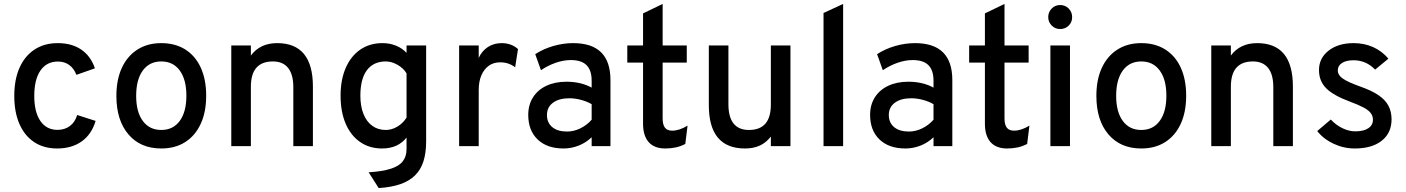

<svg xmlns="http://www.w3.org/2000/svg" viewBox="-20 -742 7139 975"><path d="M270 12Q202.5 12 153.8 -20.2Q105 -52.5 78.8 -112.2Q52.5 -172 52.5 -255Q52.5 -338 79.2 -398Q106 -458 155.5 -490.5Q205 -523 273.5 -523Q344 -523 392.2 -490.5Q440.5 -458 462 -395L368 -362Q355.5 -394.5 331.5 -412Q307.5 -429.5 274.5 -429.5Q217 -429.5 185.5 -384Q154 -338.5 154 -255Q154 -173 185 -127.8Q216 -82.5 272 -82.5Q308.5 -82.5 334.8 -102Q361 -121.5 372 -158L465.5 -128Q445.5 -60 395 -24Q344.5 12 270 12Z M799 12Q693 12 632 -59.8Q571 -131.5 571 -255Q571 -337.5 598.8 -397.5Q626.5 -457.5 677.8 -490.2Q729 -523 799 -523Q869.5 -523 920.8 -490.8Q972 -458.5 999.5 -398.5Q1027 -338.5 1027 -256Q1027 -173 999.2 -113Q971.5 -53 920.5 -20.5Q869.5 12 799 12ZM799 -82Q859 -82 892.8 -128Q926.5 -174 926.5 -256Q926.5 -338 892.8 -384Q859 -430 799 -430Q739 -430 705.2 -384Q671.5 -338 671.5 -255Q671.5 -173.5 705.2 -127.8Q739 -82 799 -82Z M1154.5 0V-511H1254V-460Q1278 -492 1311.2 -507.5Q1344.5 -523 1387.5 -523Q1478 -523 1523.5 -468Q1569 -413 1569 -302V0H1469.5V-299.5Q1469.5 -364 1443 -397Q1416.5 -430 1366 -430Q1310 -430 1282 -398Q1254 -366 1254 -301.5V0Z M1903 213 1852 133Q1922 128.5 1964.2 115Q2006.5 101.5 2025.5 77Q2044.5 52.5 2044.5 15V-43.5Q2001 12 1920 12Q1856 12 1808.5 -21Q1761 -54 1735.2 -114.2Q1709.5 -174.5 1709.5 -256Q1709.5 -337.5 1735.8 -397.5Q1762 -457.5 1809.8 -490.2Q1857.5 -523 1922.5 -523Q1959.5 -523 1991.2 -510Q2023 -497 2044.5 -473.5V-511H2144V-24.5Q2144 34.5 2130.2 77.5Q2116.5 120.5 2087 149.2Q2057.5 178 2012 193.5Q1966.5 209 1903 213ZM1939 -82Q1969.5 -82 1998.2 -99.2Q2027 -116.5 2044.5 -145V-369.5Q2028.5 -396 1998.5 -413Q1968.5 -430 1939.5 -430Q1876.5 -430 1843.2 -385.5Q1810 -341 1810 -256Q1810 -202.5 1825.8 -163.2Q1841.5 -124 1870.5 -103Q1899.5 -82 1939 -82Z M2311.5 0V-511H2411V-448Q2427.5 -484 2458 -503.5Q2488.5 -523 2527.5 -523Q2576.5 -523 2610.5 -493L2596 -400.5Q2578.5 -413.5 2560 -419.5Q2541.5 -425.5 2520 -425.5Q2486.5 -425.5 2462.2 -408.2Q2438 -391 2424.5 -359.5Q2411 -328 2411 -285V0Z M2841.5 12Q2758 12 2710.2 -33.8Q2662.5 -79.5 2662.5 -158.5Q2662.5 -209.5 2686.5 -247.5Q2710.5 -285.5 2754.2 -306.2Q2798 -327 2857 -327Q2893 -327 2925.2 -319.5Q2957.5 -312 2984.5 -297V-331.5Q2984.5 -385.5 2958.5 -411.2Q2932.5 -437 2879 -437Q2842 -437 2802.8 -423.5Q2763.5 -410 2727 -385.5L2698 -467Q2738.5 -493.5 2789.2 -508.2Q2840 -523 2890.5 -523Q2985.5 -523 3032.8 -476Q3080 -429 3080 -335.5V0H2984.5V-45Q2956 -17.5 2919 -2.8Q2882 12 2841.5 12ZM2859.5 -74Q2893.5 -74 2926.2 -89.8Q2959 -105.5 2984.5 -134V-213Q2960.5 -227 2930 -235Q2899.5 -243 2871.5 -243Q2818.5 -243 2788 -220.2Q2757.5 -197.5 2757.5 -158Q2757.5 -119 2784.5 -96.5Q2811.5 -74 2859.5 -74Z M3358 12Q3303 12 3274.2 -20.2Q3245.5 -52.5 3245.5 -114V-424H3165.5V-511H3245.5V-674L3345 -722V-511H3467.5V-424H3345V-140.5Q3345 -108.5 3356.8 -93.5Q3368.5 -78.5 3393.5 -78.5Q3429.5 -78.5 3471.5 -104L3460 -11Q3437 1 3412 6.5Q3387 12 3358 12Z M3763 12Q3671.5 12 3625.5 -43Q3579.5 -98 3579.5 -208V-511H3679V-212.5Q3679 -147.5 3705.2 -114.8Q3731.5 -82 3783 -82Q3839 -82 3866.8 -114.2Q3894.5 -146.5 3894.5 -210.5V-511H3994V0H3894.5V-48.5Q3870.5 -17.5 3838.5 -2.8Q3806.5 12 3763 12Z M4162 0V-676L4261.5 -722V0Z M4577.5 12Q4494 12 4446.2 -33.8Q4398.5 -79.5 4398.5 -158.5Q4398.5 -209.5 4422.5 -247.5Q4446.5 -285.5 4490.2 -306.2Q4534 -327 4593 -327Q4629 -327 4661.2 -319.5Q4693.5 -312 4720.5 -297V-331.5Q4720.5 -385.5 4694.5 -411.2Q4668.5 -437 4615 -437Q4578 -437 4538.8 -423.5Q4499.5 -410 4463 -385.5L4434 -467Q4474.5 -493.5 4525.2 -508.2Q4576 -523 4626.5 -523Q4721.5 -523 4768.8 -476Q4816 -429 4816 -335.5V0H4720.5V-45Q4692 -17.5 4655 -2.8Q4618 12 4577.5 12ZM4595.5 -74Q4629.5 -74 4662.2 -89.8Q4695 -105.5 4720.5 -134V-213Q4696.5 -227 4666 -235Q4635.5 -243 4607.5 -243Q4554.5 -243 4524 -220.2Q4493.5 -197.5 4493.5 -158Q4493.5 -119 4520.5 -96.5Q4547.5 -74 4595.5 -74Z M5094 12Q5039 12 5010.2 -20.2Q4981.5 -52.5 4981.5 -114V-424H4901.5V-511H4981.5V-674L5081 -722V-511H5203.5V-424H5081V-140.5Q5081 -108.5 5092.8 -93.5Q5104.5 -78.5 5129.5 -78.5Q5165.5 -78.5 5207.5 -104L5196 -11Q5173 1 5148 6.5Q5123 12 5094 12Z M5314 0V-511H5413.5V0ZM5363.5 -594.5Q5338.5 -594.5 5320.8 -612.2Q5303 -630 5303 -655Q5303 -680.5 5320.5 -698.5Q5338 -716.5 5363.5 -716.5Q5389.5 -716.5 5407 -698.5Q5424.5 -680.5 5424.5 -655Q5424.5 -629.5 5407 -612Q5389.5 -594.5 5363.5 -594.5Z M5775.5 12Q5669.5 12 5608.5 -59.8Q5547.5 -131.5 5547.5 -255Q5547.5 -337.5 5575.2 -397.5Q5603 -457.5 5654.2 -490.2Q5705.5 -523 5775.5 -523Q5846 -523 5897.2 -490.8Q5948.5 -458.5 5976 -398.5Q6003.5 -338.5 6003.5 -256Q6003.5 -173 5975.8 -113Q5948 -53 5897 -20.5Q5846 12 5775.5 12ZM5775.5 -82Q5835.5 -82 5869.2 -128Q5903 -174 5903 -256Q5903 -338 5869.2 -384Q5835.5 -430 5775.5 -430Q5715.5 -430 5681.8 -384Q5648 -338 5648 -255Q5648 -173.5 5681.8 -127.8Q5715.5 -82 5775.5 -82Z M6131 0V-511H6230.5V-460Q6254.5 -492 6287.8 -507.5Q6321 -523 6364 -523Q6454.5 -523 6500 -468Q6545.5 -413 6545.5 -302V0H6446V-299.5Q6446 -364 6419.5 -397Q6393 -430 6342.5 -430Q6286.5 -430 6258.5 -398Q6230.5 -366 6230.5 -301.5V0Z M6859.5 12Q6803.5 12 6752.2 -12Q6701 -36 6669 -76.5L6738 -135Q6764.5 -106.5 6797.5 -90.8Q6830.5 -75 6862 -75Q6905 -75 6928.5 -90.8Q6952 -106.5 6952 -134.5Q6952 -152.5 6941.2 -167.2Q6930.5 -182 6905 -195.8Q6879.5 -209.5 6836 -225.5Q6751 -257 6714.5 -293.8Q6678 -330.5 6678 -386Q6678 -447 6727 -485Q6776 -523 6854 -523Q6908 -523 6953 -502.8Q6998 -482.5 7030.5 -444L6963 -388.5Q6917.5 -436 6853 -436Q6816.5 -436 6795 -422.2Q6773.5 -408.5 6773.5 -384.5Q6773.5 -361 6798 -343.5Q6822.5 -326 6887.5 -302.5Q6943.5 -283 6978.8 -259.5Q7014 -236 7030.2 -205.8Q7046.5 -175.5 7046.5 -136Q7046.5 -67 6996.8 -27.5Q6947 12 6859.5 12Z"/></svg>

Font: Overpass Medium
Style: Regular
Weight: 500
Designer: Delve Withrington, Dave Bailey, Thomas Jockin
Foundry: Delve Fonts LLC
Version: Version 4.000